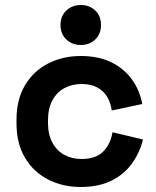

<svg xmlns="http://www.w3.org/2000/svg" viewBox="-20 -734 626 768"><path d="M46 -241V-255Q46 -336 80 -393Q114 -450 172.5 -480Q231 -510 303 -510Q374 -510 425 -485Q476 -460 507.5 -416.5Q539 -373 549 -318L427 -292Q423 -322 409 -346Q395 -370 369.5 -384Q344 -398 306 -398Q268 -398 237.5 -381.5Q207 -365 189.5 -332.5Q172 -300 172 -253V-243Q172 -196 189.5 -163.5Q207 -131 237.5 -114.5Q268 -98 306 -98Q363 -98 392.5 -127.5Q422 -157 430 -205L552 -176Q539 -123 507.5 -79.5Q476 -36 425 -11Q374 14 303 14Q231 14 172.5 -16Q114 -46 80 -103Q46 -160 46 -241ZM222 -634Q222 -670 245.5 -692Q269 -714 303 -714Q338 -714 361 -692Q384 -670 384 -634Q384 -598 361 -576Q338 -554 303 -554Q269 -554 245.5 -576Q222 -598 222 -634Z"/></svg>

Font: Space 7353
Style: Regular
Weight: 400
Designer: Christine Claussen + Ruben Lyon  (Space 7353)
Version: Version 1.000;FEAKit 1.0